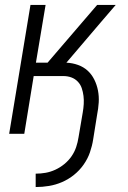

<svg xmlns="http://www.w3.org/2000/svg" viewBox="-20 -540 515 775"><path d="M124 215V161Q144 161 164 157.5Q184 154 203.5 145Q223 136 240 122Q257 108 269 90.5Q281 73 287.5 53.5Q294 34 297 14L314 -86Q317 -103 318 -120Q319 -137 317 -153Q315 -169 310 -184Q305 -199 294 -210.5Q283 -222 268 -227.5Q253 -233 236 -233H116L78 0H17L103 -520H164L125 -287H172L372 -520H447L386 -449L248 -287Q272 -286 294.5 -278Q317 -270 333.5 -255Q350 -240 360.5 -219Q371 -198 375.5 -174.5Q380 -151 378.5 -126.5Q377 -102 372 -77L356 23Q352 49 343 75Q334 101 317.5 124.5Q301 148 278.5 166Q256 184 230.5 195Q205 206 178 210.5Q151 215 124 215Z"/></svg>

Font: Iosevka QP Light
Style: Italic
Weight: 300
Italic angle: -9°
Designer: Belleve Invis
Foundry: Belleve Invis
Version: Version 20.0.0; ttfautohint (v1.8.4)